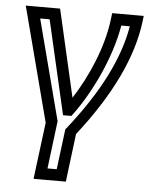

<svg xmlns="http://www.w3.org/2000/svg" viewBox="-53 -553 643 830"><g transform="rotate(5 268.5 -137.5)"><path d="M261 -130 178 -492 174 -509H156H61H25L34 -475L155 -12L127 209L124 234H149H239H264L267 209L290 25C433 -157 515 -329 534 -484L537 -509H512H425H400L397 -484C382 -357 322 -224 261 -130ZM272 -63C340 -155 419 -311 444 -459H481C457 -318 381 -166 247 3L242 9L241 17L220 184H180L205 -17L206 -22L205 -26L92 -459H133L223 -68L227 -51H244H249H263L272 -63Z"/></g></svg>

Font: Gamestation Text Outline
Style: Italic
Weight: 400
Designer: Jonas Hecksher
Foundry: Jonas Hecksher, Playtypeª, e-types AS
Version: Version 1.003